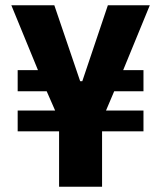

<svg xmlns="http://www.w3.org/2000/svg" viewBox="-20 -708 612 728"><path d="M204 0V-210H47V-289H189L157 -362H47V-442H124L23 -688H186L284 -400H292L389 -688H548L447 -442H524V-362H413L382 -289H524V-210H367V0Z"/></svg>

Font: Saira Semi Condensed
Style: Bold
Weight: 700
Width: 4
Designer: Hector Gatti with collaboration of the Omnibus-Type team
Foundry: Omnibus-Type
Version: Version 1.001; ttfautohint (v1.8)